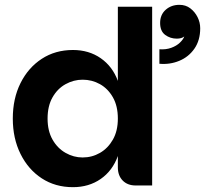

<svg xmlns="http://www.w3.org/2000/svg" viewBox="-20 -768 853 795"><path d="M282 7Q209 7 153 -29.5Q97 -66 65 -130.5Q33 -195 33 -277Q33 -360 65 -424Q97 -488 153 -524.5Q209 -561 282 -561Q348 -561 397 -527Q446 -493 468 -433V-740H610V0H542Q508 0 488 -20.5Q468 -41 468 -75V-122Q446 -61 397 -27Q348 7 282 7ZM322 -116Q361 -116 394 -135Q427 -154 447.5 -190Q468 -226 468 -277Q468 -329 447.5 -365Q427 -401 394 -419.5Q361 -438 322 -438Q285 -438 251.5 -419.5Q218 -401 197.5 -365Q177 -329 177 -277Q177 -226 197.5 -190Q218 -154 251.5 -135Q285 -116 322 -116ZM640 -504V-564Q667 -562 689 -570Q711 -578 725 -591.5Q739 -605 743 -617Q732 -608 712 -608Q685 -608 664 -623.5Q643 -639 643 -673Q643 -707 666 -727.5Q689 -748 723 -748Q749 -748 768 -733.5Q787 -719 798 -697Q809 -675 809 -651Q809 -601 785 -566.5Q761 -532 722 -516Q683 -500 640 -504Z"/></svg>

Font: Parkinsans SemiBold
Style: Regular
Weight: 600
Designer: Red Stone, Indian Type Foundry
Foundry: Indian Type Foundry
Version: Version 1.000